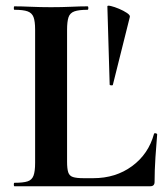

<svg xmlns="http://www.w3.org/2000/svg" viewBox="-20 -647 585 667"><path d="M213 -543V-85Q213 -61 217 -48.5Q221 -36 233.5 -32Q246 -28 270 -28H304Q382 -28 439 -70Q496 -112 515 -182Q516 -185 521 -184Q526 -183 526 -180Q523 -147 520 -100.5Q517 -54 517 -15Q517 0 502 0H30Q28 0 28 -6Q28 -12 30 -12Q61 -12 76 -17Q91 -22 96.5 -37Q102 -52 102 -81V-544Q102 -573 96.5 -587.5Q91 -602 76 -607.5Q61 -613 30 -613Q28 -613 28 -619Q28 -625 30 -625Q54 -625 87.5 -623.5Q121 -622 157 -622Q195 -622 227 -623.5Q259 -625 284 -625Q287 -625 287 -619Q287 -613 284 -613Q254 -613 238.5 -607.5Q223 -602 218 -587Q213 -572 213 -543ZM353 -625Q353 -629 365.5 -626Q378 -623 393.5 -616.5Q409 -610 421 -602Q433 -594 431 -588L372 -352Q371 -350 366 -350.5Q361 -351 361 -353Z"/></svg>

Font: Cormorant Infant Light
Style: Bold
Weight: 700
Version: Version 4.001